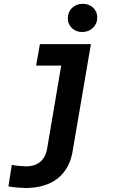

<svg xmlns="http://www.w3.org/2000/svg" viewBox="-20 -756 627 991"><path d="M186 -528.3H449.2L356.9 12.2Q350.1 63.5 329.8 101.6Q309.6 139.6 277.8 164.8Q246.1 189.9 203.9 202.1Q161.6 214.4 110.8 214.4Q88.9 213.9 67.1 211.9Q45.4 210 23.4 206.1L41 94.7Q58.1 98.6 76.4 100.3Q94.7 102.1 112.3 102.5Q157.7 103.5 186.5 80.3Q215.3 57.1 223.1 12.2L295.9 -417.5H166.5ZM330.1 -661.1Q330.1 -677.2 335.7 -691.2Q341.3 -705.1 351.6 -714.8Q361.8 -724.6 375.7 -730.5Q389.6 -736.3 405.8 -736.3Q421.4 -736.8 435.1 -731.9Q448.7 -727.1 459.2 -717.8Q469.7 -708.5 475.8 -695.3Q481.9 -682.1 481.9 -666Q481.9 -649.4 476.1 -635.7Q470.2 -622.1 459.7 -612.1Q449.2 -602.1 435.3 -596.4Q421.4 -590.8 405.3 -590.8Q389.6 -590.3 376 -595.5Q362.3 -600.6 352.3 -609.9Q342.3 -619.1 336.2 -632.1Q330.1 -645 330.1 -661.1Z"/></svg>

Font: TypoPRO Roboto Mono
Style: Bold Italic
Weight: 700
Designer: Google
Version: Version 2.000986; 2015; ttfautohint (v1.3)